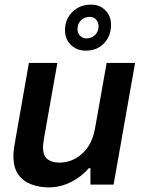

<svg xmlns="http://www.w3.org/2000/svg" viewBox="-20 -798 623 830"><path d="M191 12Q149 12 114 -1.5Q79 -15 58.5 -44.5Q38 -74 38 -123Q38 -141 41 -160.5Q44 -180 48 -202L105 -526H228L172 -210Q170 -196 168 -184Q166 -172 166 -161Q166 -124 185.5 -109.5Q205 -95 237 -95Q273 -95 305 -112Q337 -129 360 -162.5Q383 -196 391 -244L441 -526H564L471 0H371V-71H364Q336 -37 289.5 -12.5Q243 12 191 12ZM351 -579Q312 -579 286.5 -604Q261 -629 261 -667Q261 -715 293 -746.5Q325 -778 374 -778Q411 -778 435.5 -753.5Q460 -729 460 -691Q460 -642 429.5 -610.5Q399 -579 351 -579ZM353 -632Q376 -632 391 -647Q406 -662 406 -684Q406 -702 395.5 -713.5Q385 -725 368 -725Q345 -725 330 -710Q315 -695 315 -672Q315 -655 326 -643.5Q337 -632 353 -632Z"/></svg>

Font: Archivo Variable SemiBold
Style: Italic
Weight: 600
Italic angle: -10°
Designer: Hector Gatti
Foundry: Omnibus-Type
Version: Version 2.001